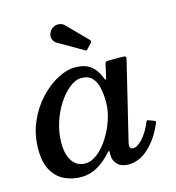

<svg xmlns="http://www.w3.org/2000/svg" viewBox="-113 -858 885 967"><g transform="rotate(-15 329.0 -375.0)"><path d="M235 -740Q221.5 -718.5 227 -700.5Q232.5 -682.5 249.5 -673L374.5 -601Q380 -597.5 382.8 -598.5Q385.5 -599.5 389.5 -604L412 -627.5Q420.5 -636.5 411.5 -645.5L311.5 -747Q301.5 -758 286.5 -760.8Q271.5 -763.5 257.5 -758Q243.5 -752.5 235 -740ZM410 -320Q410 -276.5 394.2 -229.2Q378.5 -182 352.2 -141Q326 -100 294.2 -74.8Q262.5 -49.5 231 -49.5Q186.5 -49.5 162.8 -84.2Q139 -119 139 -180Q139 -233 155.5 -284.8Q172 -336.5 199.2 -378.2Q226.5 -420 258.2 -445.2Q290 -470.5 320.5 -470.5Q357 -470.5 376.5 -449.5Q396 -428.5 403 -394.2Q410 -360 410 -320ZM624.5 -151.5Q628 -160.5 627.2 -162.8Q626.5 -165 618 -168L595 -176.5Q586.5 -180 584.5 -178.5Q582.5 -177 579 -168.5Q567 -139 550.2 -114.5Q533.5 -90 515.8 -75.5Q498 -61 482.5 -61Q465 -61 465 -79.5Q465 -83.5 465.8 -88.5Q466.5 -93.5 467.5 -97.5L565 -500.5Q568 -512.5 565.2 -516.2Q562.5 -520 546.5 -520H475.5Q465.5 -520 462 -517Q458.5 -514 457 -506.5L444 -448.5Q440.5 -432 437.8 -430.2Q435 -428.5 427.5 -448.5Q412.5 -487 382.8 -508.8Q353 -530.5 302 -530.5Q259.5 -530.5 210.5 -504.2Q161.5 -478 117.8 -430.8Q74 -383.5 46.2 -319Q18.5 -254.5 18.5 -178.5Q18.5 -108 43.5 -66.2Q68.5 -24.5 108.2 -6.5Q148 11.5 193.5 11.5Q239 11.5 279.2 -12Q319.5 -35.5 351 -72.5Q356.5 -79 359.5 -79.2Q362.5 -79.5 362.5 -74Q362 -70 362 -64.5Q362 -59 362.5 -49Q365 -23.5 384.5 -5.8Q404 12 439.5 12Q496 12 545 -33.8Q594 -79.5 624.5 -151.5Z"/></g></svg>

Font: Besley Medium
Style: Italic
Weight: 500
Italic angle: -13°
Designer: Owen Earl
Foundry: indestructible type*
Version: Version 2.001